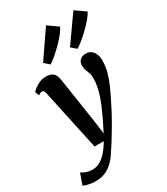

<svg xmlns="http://www.w3.org/2000/svg" viewBox="-301 -989 1177 1353"><g transform="rotate(-30 287.5 -312.5)"><path d="M71.5 -457Q68 -474 62.8 -480.2Q57.5 -486.5 50 -486.5Q42.5 -486.5 35.2 -483.2Q28 -480 19.5 -473L6 -506Q11 -513 28 -526.8Q45 -540.5 70 -552Q95 -563.5 124.5 -563.5Q152 -563.5 169 -555.5Q186 -547.5 195 -532Q204 -516.5 207.5 -494.5Q214.5 -448.5 221.8 -401.5Q229 -354.5 236 -307.5Q243 -260.5 250.2 -213.8Q257.5 -167 264.5 -120.5L278.5 -13L325 -106Q343 -144 358.5 -180.2Q374 -216.5 385.8 -251.2Q397.5 -286 404 -319.8Q410.5 -353.5 410.5 -385.5Q410.5 -413.5 404.2 -430.8Q398 -448 391.5 -463.8Q385 -479.5 385 -503.5Q385 -530 402 -546.8Q419 -563.5 450 -563.5Q476 -563.5 493.2 -550Q510.5 -536.5 519.2 -514.2Q528 -492 528 -467Q528 -415.5 514.8 -367.8Q501.5 -320 480.8 -274.2Q460 -228.5 436 -181.5Q421.5 -150.5 403.2 -116.2Q385 -82 365.2 -47.8Q345.5 -13.5 326.2 18.2Q307 50 290 77Q273 104 259.5 123.5Q231.5 169 201.5 197Q171.5 225 137.2 238Q103 251 62 251Q35 251 5.5 244.5Q-24 238 -35 230.5L-3 141.5Q7 150.5 32.2 159.8Q57.5 169 85 169Q114.5 169 142.2 155Q170 141 197 111.2Q224 81.5 252 34.5H177ZM197.5 -621 157.5 -657 307.5 -876 389 -818.5Q382.5 -803 366.2 -781Q350 -759 327.5 -734.8Q305 -710.5 280.8 -687.8Q256.5 -665 234.5 -647.2Q212.5 -629.5 197.5 -621ZM417 -621.5 376.5 -657 528 -871.5 610 -814Q601.5 -794 577.5 -765.5Q553.5 -737 523.2 -707.5Q493 -678 464.2 -654.8Q435.5 -631.5 417 -621.5Z"/></g></svg>

Font: Merriweather 28pt
Style: Bold Italic
Weight: 700
Italic angle: -7.8°
Version: Version 2.101